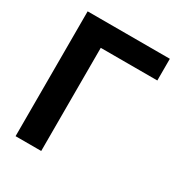

<svg xmlns="http://www.w3.org/2000/svg" viewBox="-171 -848 910 969"><g transform="rotate(30 283.5 -364.0)"><path d="M538.6 -727.5V-601.1H209V0H59.6V-727.5Z"/></g></svg>

Font: Inter 24pt
Style: Bold
Weight: 700
Designer: Rasmus Andersson
Foundry: rsms
Version: Version 4.001;git-66647c0bb